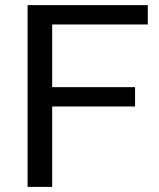

<svg xmlns="http://www.w3.org/2000/svg" viewBox="-20 -731 623 751"><path d="M508.3 -314.5H184.1V0H87.9V-710.9H558.1V-635.3H184.1V-390.1H508.3Z"/></svg>

Font: GeogebraSans
Style: Regular
Weight: 400
Designer: Google
Version: Version 1.100140; 2013